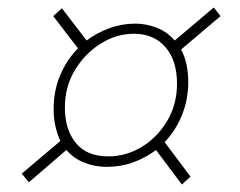

<svg xmlns="http://www.w3.org/2000/svg" viewBox="-20 -583 640 512"><path d="M57 -97 38 -120 141 -207Q133 -224 128 -245.5Q123 -267 123 -292Q123 -341 140.5 -382.5Q158 -424 188 -454L122 -540L145 -561L211 -475Q239 -496 272 -508Q305 -520 341 -520Q370 -520 398 -509Q426 -498 446 -475L550 -563L568 -540L463 -451Q482 -415 482 -364Q482 -317 465 -275.5Q448 -234 419 -204L488 -112L465 -91L396 -183Q368 -162 335 -150Q302 -138 264 -138Q234 -138 205.5 -149Q177 -160 157 -183ZM269 -166Q316 -166 357.5 -191Q399 -216 425.5 -260Q452 -304 452 -360Q452 -422 421 -457.5Q390 -493 337 -493Q291 -493 249 -467Q207 -441 180 -396.5Q153 -352 153 -296Q153 -238 182 -202Q211 -166 269 -166Z"/></svg>

Font: SourceCodeVF
Style: Italic
Weight: 200
Italic angle: -11°
Monospace: yes
Designer: Paul D. Hunt, Teo Tuominen
Foundry: Adobe
Version: Version 1.026;hotconv 1.1.0;makeotfexe 2.6.0